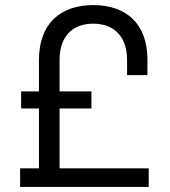

<svg xmlns="http://www.w3.org/2000/svg" viewBox="-20 -734 668 754"><path d="M59 0H564V-73H214V-308H339V-375H214V-499C214 -587 261 -641 346 -641C431 -641 479 -587 479 -499V-439H559V-499C559 -639 478 -714 346 -714C215 -714 133 -639 133 -499V-375H63V-308H133V-73H59Z"/></svg>

Font: Meta Space
Style: Regular
Weight: 400
Designer: Meta Pool / Florian Karsten
Foundry: Meta Pool / Florian Karsten
Version: Version 2.000;Glyphs 3.1.1 (3137)